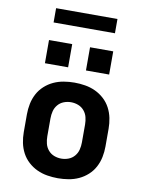

<svg xmlns="http://www.w3.org/2000/svg" viewBox="-99 -983 798 1060"><g transform="rotate(10 300.0 -453.5)"><path d="M300 8Q270 8 240 3Q210 -2 183 -14.5Q156 -27 133.5 -47.5Q111 -68 97 -94.5Q83 -121 77 -150.5Q71 -180 71 -210V-310Q71 -340 77 -369.5Q83 -399 97 -425.5Q111 -452 133.5 -472.5Q156 -493 183 -505.5Q210 -518 240 -523Q270 -528 300 -528Q330 -528 360 -523Q390 -518 417 -505.5Q444 -493 466.5 -472.5Q489 -452 503 -425.5Q517 -399 523 -369.5Q529 -340 529 -310V-210Q529 -180 523 -150.5Q517 -121 503 -94.5Q489 -68 466.5 -47.5Q444 -27 417 -14.5Q390 -2 360 3Q330 8 300 8ZM300 -102Q321 -102 340.5 -109.5Q360 -117 373.5 -133Q387 -149 392 -169Q397 -189 397 -210V-310Q397 -331 392 -351Q387 -371 373.5 -387Q360 -403 340.5 -410.5Q321 -418 300 -418Q279 -418 259.5 -410.5Q240 -403 226.5 -387Q213 -371 208 -351Q203 -331 203 -310V-210Q203 -189 208 -169Q213 -149 226.5 -133Q240 -117 259.5 -109.5Q279 -102 300 -102ZM350 -605V-735H480V-605ZM120 -605V-735H250V-605ZM128 -835V-915H472V-835Z"/></g></svg>

Font: Iosevka SS04 XBd Ex
Style: Regular
Weight: 800
Width: 7
Monospace: yes
Designer: Belleve Invis
Foundry: Belleve Invis
Version: Version 19.0.0; ttfautohint (v1.8.4)